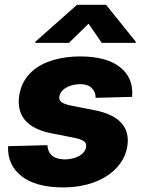

<svg xmlns="http://www.w3.org/2000/svg" viewBox="-20 -795 615 825"><path d="M14.9 -166.9 183.9 -171.2Q184.7 -154.5 190.7 -142.8Q196.7 -131 206.9 -123.8Q217 -116.5 230.5 -113.3Q244 -110.1 259.6 -110.1Q272.4 -110.1 287.3 -113.1Q302.2 -116.1 315.5 -122.5Q328.8 -128.9 338.4 -139.4Q348 -149.9 350.1 -164.8Q352.3 -179.7 340 -188.6Q327.8 -197.4 294.7 -203.8L202.4 -221.9Q121.8 -237.6 87 -279.5Q52.2 -321.4 63.2 -388.1Q68.5 -419.4 82.2 -443.7Q95.9 -468 115.4 -486.3Q134.9 -504.6 159.4 -517.2Q183.9 -529.8 211.1 -537.6Q238.3 -545.5 267 -549Q295.8 -552.6 323.5 -552.6Q438.2 -552.6 496.4 -506Q554.7 -459.5 547.6 -378.9L391 -374.6Q391 -401.3 373.4 -417.4Q355.8 -433.6 324.6 -433.6Q312.1 -433.6 297.4 -430.6Q282.7 -427.6 269.5 -421.2Q256.4 -414.8 246.8 -404.7Q237.2 -394.5 235.1 -380Q234 -373.6 235.4 -368.1Q236.9 -362.6 242.4 -357.8Q247.9 -353 258.2 -348.9Q268.5 -344.8 284.8 -341.3L387.1 -321.4Q546.5 -289.4 527 -165.5Q520.2 -125 496.4 -92.5Q472.7 -60 436.3 -37.1Q399.9 -14.2 353 -2Q306.1 10.3 252.8 10.3Q133.5 10.3 72.1 -38.4Q11 -86.6 14.9 -166.9ZM131 -610.8 131.7 -615.4 311.1 -774.5H435.7L563.6 -615.4L562.9 -610.8H417.3L360.4 -693.2L276.3 -610.8Z"/></svg>

Font: Inter P Extra Bold
Style: Italic
Weight: 800
Italic angle: 9.39999°
Designer: Rasmus Andersson
Foundry: rsms
Version: Version 3.018;git-588b23468